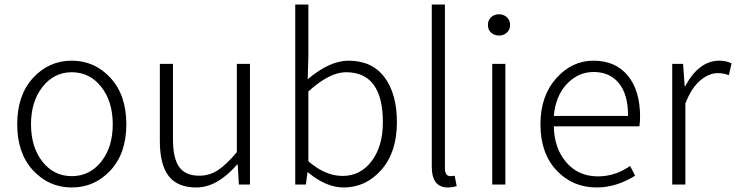

<svg xmlns="http://www.w3.org/2000/svg" viewBox="-20 -815 3251 848"><path d="M56 -266Q56 -395 126 -471Q196 -547 297 -547Q398 -547 468 -471Q538 -395 538 -266Q538 -138 468 -62.5Q398 13 297 13Q196 13 126 -62.5Q56 -138 56 -266ZM297 -496Q219 -496 168 -431.5Q117 -367 117 -266Q117 -165 167.5 -101Q218 -37 297 -37Q376 -37 427 -101Q478 -165 478 -266Q478 -367 427 -431.5Q376 -496 297 -496Z M847 13Q764 13 725 -37.5Q686 -88 686 -192V-533H744V-199Q744 -116 771.5 -77.5Q799 -39 860 -39Q905 -39 942 -63Q979 -87 1026 -143V-533H1084V0H1035L1030 -88H1027Q939 13 847 13Z M1498 13Q1420 13 1340 -54H1338L1331 0H1284V-795H1342V-567L1339 -465Q1436 -547 1519 -547Q1623 -547 1678 -474Q1733 -401 1733 -275Q1733 -143 1664.5 -65Q1596 13 1498 13ZM1493 -38Q1572 -38 1621.5 -103.5Q1671 -169 1671 -275Q1671 -496 1508 -496Q1435 -496 1342 -411V-103Q1416 -38 1493 -38Z M1958 13Q1887 13 1887 -79V-795H1945V-73Q1945 -37 1969 -37Q1977 -37 1988 -39L1997 7Q1977 13 1958 13Z M2154 0V-533H2212V0ZM2184 -658Q2163 -658 2149 -671Q2135 -684 2135 -704Q2135 -726 2149 -739Q2163 -752 2184 -752Q2204 -752 2218.5 -739Q2233 -726 2233 -704Q2233 -684 2218.5 -671Q2204 -658 2184 -658Z M2615 13Q2509 13 2438 -62.5Q2367 -138 2367 -266Q2367 -391 2436.5 -469Q2506 -547 2601 -547Q2698 -547 2752.5 -481.5Q2807 -416 2807 -299Q2807 -276 2804 -257H2426Q2428 -159 2481.5 -97.5Q2535 -36 2621 -36Q2697 -36 2763 -82L2785 -39Q2702 13 2615 13ZM2426 -303H2754Q2754 -398 2713.5 -447.5Q2673 -497 2602 -497Q2534 -497 2484 -444.5Q2434 -392 2426 -303Z M2949 0V-533H2997L3004 -434H3006Q3067 -547 3157 -547Q3188 -547 3211 -535L3199 -483Q3176 -492 3150 -492Q3111 -492 3072.5 -459.5Q3034 -427 3007 -358V0Z"/></svg>

Font: Noto Sans Korean Light
Style: Regular
Weight: 300
Designer: Ryoko NISHIZUKA  (kana & ideographs); Paul D. Hunt (Latin, Greek & Cyrillic); Wenlong ZHANG  (bopomofo); Sandoll Communi
Foundry: Adobe Systems Incorporated
Version: Version 1.000;PS 1;hotconv 1.0.78;makeotf.lib2.5.61930